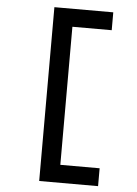

<svg xmlns="http://www.w3.org/2000/svg" viewBox="-60 -843 706 993"><g transform="rotate(5 293.0 -347.0)"><path d="M181.6 104.5V-797.9H487.3V-705.1H283.2V11.7H487.3V104.5Z"/></g></svg>

Font: CaskaydiaMono NF
Style: Regular
Weight: 400
Designer: Aaron Bell
Foundry: Saja Typeworks
Version: Version 2111.001; ttfautohint (v1.8.4);Nerd Fonts 3.1.1